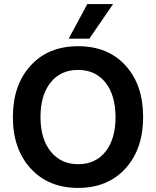

<svg xmlns="http://www.w3.org/2000/svg" viewBox="-20 -912 763 939"><path d="M417 -723H316L407 -892H533ZM361.5 -570Q276 -570 227 -508Q178 -446 178 -339.5Q178 -233 228 -171Q278 -109 362.5 -109Q447 -109 496 -170.5Q545 -232 545 -339Q545 -446 496 -508Q447 -570 361.5 -570ZM362 -686Q508 -686 594 -591.5Q680 -497 680 -340Q680 -183 593.5 -88Q507 7 362 7Q217 7 130 -88Q43 -183 43 -339.5Q43 -496 129.5 -591Q216 -686 362 -686Z"/></svg>

Font: Hind Mysuru SemiBold
Style: Regular
Weight: 600
Designer: Manushi Parikh, Hitesh Malaviya
Foundry: Indian Type Foundry
Version: Version 0.703;PS 1.0;hotconv 1.0.86;makeotf.lib2.5.63406